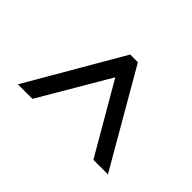

<svg xmlns="http://www.w3.org/2000/svg" viewBox="-139 -755 793 793"><g transform="rotate(-45 258.0 -358.0)"><path d="M64 -95 479 -335V-380L64 -621V-536L369 -357L64 -180Z"/></g></svg>

Font: Noto Serif SemiCondensed Black
Style: Italic
Weight: 900
Width: 4
Italic angle: -12°
Designer: Monotype Design Team
Foundry: Monotype Imaging Inc.
Version: Version 2.014